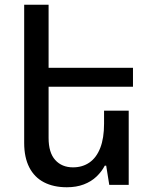

<svg xmlns="http://www.w3.org/2000/svg" viewBox="-20 -780 650 810"><path d="M523 -313V0H441L428 -81H422Q409 -56 387 -35Q365 -14 333.5 -2Q302 10 262 10Q206 10 165.5 -11Q125 -32 103.5 -74Q82 -116 82 -177V-760H185V-198Q185 -136 213 -105Q241 -74 288 -74Q328 -74 357.5 -94.5Q387 -115 403 -156Q419 -197 419 -258V-313ZM132 -494H541V-414H132Z"/></svg>

Font: Noto Sans Armenian Medium
Style: Regular
Weight: 500
Designer: Monotype Design Team
Foundry: Monotype Imaging Inc.
Version: Version 2.007